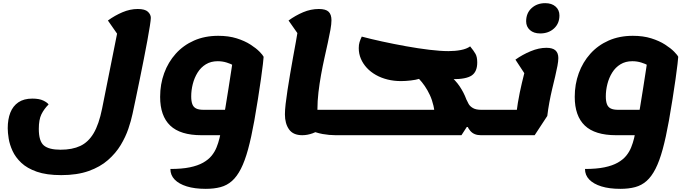

<svg xmlns="http://www.w3.org/2000/svg" viewBox="-20 -832 4361 1217"><path d="M368 278Q275 278 213.5 256.5Q152 235 115 200Q78 165 59.5 124.5Q41 84 35 46Q29 8 29 -19Q29 -76 45.5 -118Q62 -160 96.5 -183.5Q131 -207 185 -207Q229 -207 254.5 -194.5Q280 -182 288 -170Q259 -141 242.5 -107.5Q226 -74 226 -15Q226 63 258 90Q290 117 364 117Q438 117 489 93Q540 69 573.5 12.5Q607 -44 627 -143L730 -658L733 -603L664 -702Q708 -734 756.5 -754.5Q805 -775 853 -775Q899 -775 917.5 -757.5Q936 -740 936 -719Q936 -706 930 -667.5Q924 -629 914 -574.5Q904 -520 891.5 -457Q879 -394 866 -330Q853 -266 841 -209Q829 -152 820 -110Q811 -67 793.5 -15.5Q776 36 745 87.5Q714 139 664.5 182.5Q615 226 542 252Q469 278 368 278Z M1284 365Q1214 365 1164 349.5Q1114 334 1087 306Q1060 278 1060 239Q1133 239 1183.5 228.5Q1234 218 1267.5 199Q1301 180 1321 155.5Q1341 131 1352.5 102.5Q1364 74 1371 45Q1379 12 1389 -39.5Q1399 -91 1409 -151.5Q1419 -212 1428.5 -272.5Q1438 -333 1446 -385.5Q1454 -438 1459 -472V-418Q1444 -427 1417 -435.5Q1390 -444 1360 -444Q1317 -444 1285 -424.5Q1253 -405 1232.5 -372Q1212 -339 1202 -299.5Q1192 -260 1192 -221Q1192 -191 1199 -172Q1206 -153 1223 -144.5Q1240 -136 1270 -136H1424V25H1257Q1123 25 1059 -36Q995 -97 995 -218Q995 -298 1020.5 -368Q1046 -438 1094 -491.5Q1142 -545 1210 -575Q1278 -605 1363 -605Q1429 -605 1480 -589Q1531 -573 1567.5 -549.5Q1604 -526 1625 -504.5Q1646 -483 1651 -472Q1651 -464 1646.5 -426Q1642 -388 1634 -330.5Q1626 -273 1615 -204.5Q1604 -136 1592 -67Q1573 39 1552.5 114Q1532 189 1507 238Q1482 287 1450.5 315Q1419 343 1378 354Q1337 365 1284 365Z M2107 25Q2067 25 2025 17.5Q1983 10 1925 -14L1976 -136H2172L2146 25ZM1896 25Q1838 25 1812 -12Q1786 -49 1786 -107Q1786 -134 1790.5 -173.5Q1795 -213 1802.5 -261.5Q1810 -310 1819 -363Q1828 -416 1837.5 -468.5Q1847 -521 1856 -570Q1865 -619 1871 -658L1903 -568L1809 -702Q1853 -734 1901.5 -754.5Q1950 -775 2001 -775Q2045 -775 2063 -757.5Q2081 -740 2081 -704Q2081 -680 2074.5 -643.5Q2068 -607 2058 -561.5Q2048 -516 2036.5 -464.5Q2025 -413 2015 -357.5Q2005 -302 1998.5 -246.5Q1992 -191 1992 -138Q1992 -103 1995.5 -82.5Q1999 -62 2006 -49.5Q2013 -37 2023 -24Q1995 1 1961.5 13Q1928 25 1896 25ZM2146 25 2172 -136Q2190 -136 2193.5 -114.5Q2197 -93 2191 -55Q2185 -18 2174.5 3.5Q2164 25 2146 25Z M3027 25Q2984 25 2960.5 -3Q2937 -31 2932 -71L3011 -27H2914L2937 -200Q2942 -188 2950.5 -173Q2959 -158 2978 -147Q2997 -136 3030 -136H3118L3092 25ZM2147 25 2173 -136H2798L2736 -82Q2736 -125 2727.5 -162Q2719 -199 2704.5 -230Q2690 -261 2672.5 -286.5Q2655 -312 2636 -332Q2618 -326 2584.5 -322Q2551 -318 2522 -318Q2477 -318 2436.5 -328Q2396 -338 2362.5 -357Q2329 -376 2305 -402Q2281 -428 2267.5 -459.5Q2254 -491 2254 -527Q2254 -549 2259 -565Q2264 -581 2273 -600Q2329 -585 2402.5 -569Q2476 -553 2553.5 -539Q2631 -525 2701.5 -516.5Q2772 -508 2823 -508Q2865 -508 2901.5 -515Q2938 -522 2960 -538Q2983 -510 2994 -490.5Q3005 -471 3005 -436Q3005 -378 2970.5 -354Q2936 -330 2849 -330Q2838 -330 2831.5 -330Q2825 -330 2813 -329Q2801 -328 2774.5 -324.5Q2748 -321 2695 -315L2829 -354Q2868 -323 2894 -284Q2920 -245 2935 -204.5Q2950 -164 2956 -126.5Q2962 -89 2960 -60L2905 25ZM2147 25Q2129 25 2125.5 3Q2122 -19 2128 -56Q2134 -93 2144.5 -114.5Q2155 -136 2173 -136ZM3092 25 3118 -136Q3136 -136 3139.5 -114.5Q3143 -93 3137 -55Q3131 -18 3120.5 3.5Q3110 25 3092 25Z M3093 25 3119 -136H3331L3253 -114Q3257 -147 3262.5 -180Q3268 -213 3274.5 -245Q3281 -277 3288 -306Q3295 -335 3301.5 -361Q3308 -387 3313 -408L3312 -355L3247 -454Q3292 -486 3344 -507.5Q3396 -529 3443 -529Q3483 -529 3501 -512.5Q3519 -496 3519 -464Q3519 -445 3513.5 -415Q3508 -385 3499 -347.5Q3490 -310 3480 -268Q3470 -226 3462 -182.5Q3454 -139 3449 -97L3369 25ZM3093 25Q3075 25 3071.5 3Q3068 -19 3074 -56Q3080 -93 3090.5 -114.5Q3101 -136 3119 -136ZM3404 -620Q3363 -620 3339 -641.5Q3315 -663 3315 -697Q3315 -749 3349.5 -780.5Q3384 -812 3436 -812Q3477 -812 3501.5 -790.5Q3526 -769 3526 -734Q3526 -683 3491.5 -651.5Q3457 -620 3404 -620Z M3912 365Q3842 365 3792 349.5Q3742 334 3715 306Q3688 278 3688 239Q3761 239 3811.5 228.5Q3862 218 3895.5 199Q3929 180 3949 155.5Q3969 131 3980.5 102.5Q3992 74 3999 45Q4007 12 4017 -39.5Q4027 -91 4037 -151.5Q4047 -212 4056.5 -272.5Q4066 -333 4074 -385.5Q4082 -438 4087 -472V-418Q4072 -427 4045 -435.5Q4018 -444 3988 -444Q3945 -444 3913 -424.5Q3881 -405 3860.5 -372Q3840 -339 3830 -299.5Q3820 -260 3820 -221Q3820 -191 3827 -172Q3834 -153 3851 -144.5Q3868 -136 3898 -136H4052V25H3885Q3751 25 3687 -36Q3623 -97 3623 -218Q3623 -298 3648.5 -368Q3674 -438 3722 -491.5Q3770 -545 3838 -575Q3906 -605 3991 -605Q4057 -605 4108 -589Q4159 -573 4195.5 -549.5Q4232 -526 4253 -504.5Q4274 -483 4279 -472Q4279 -464 4274.5 -426Q4270 -388 4262 -330.5Q4254 -273 4243 -204.5Q4232 -136 4220 -67Q4201 39 4180.5 114Q4160 189 4135 238Q4110 287 4078.5 315Q4047 343 4006 354Q3965 365 3912 365Z"/></svg>

Font: Lemonada
Style: Regular
Weight: 400
Designer: Mohamed Gaber (Arabic), Eduardo Tunni (Latin)
Foundry: Kief Type Foundry
Version: Version 4.005